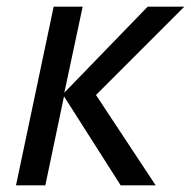

<svg xmlns="http://www.w3.org/2000/svg" viewBox="-20 -556 573 576"><path d="M28 0H116L172 -267L342 0H447L268 -271L533 -536H423L173 -278L228 -536H141Z"/></svg>

Font: BC Sans
Style: Italic
Weight: 400
Italic angle: -12°
Designer: Monotype Design Team
Designer: Province of B.C.
Foundry: Monotype Imaging Inc.
Version: Version 2.000;GOOG;noto-source:20170915:90ef993387c0